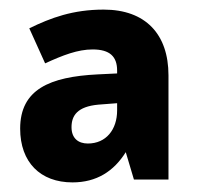

<svg xmlns="http://www.w3.org/2000/svg" viewBox="-20 -742 411 400"><path d="M196 -722C132 -722 86 -705 41 -683L74 -610C111 -627 142 -639 173 -639C209 -639 224 -624 224 -595V-589L183 -587C84 -582 22 -556 22 -474C22 -404 64 -362 131 -362C181 -362 217 -385 242 -425L259 -368H331V-585C331 -671 283 -722 196 -722ZM185 -524 224 -527V-512C224 -472 201 -443 163 -443C143 -443 129 -454 129 -477C129 -501 141 -520 185 -524Z"/></svg>

Font: Noto Sans Gurmukhi UI SemiCondensed ExtraBold
Style: Regular
Weight: 800
Width: 4
Designer: Jelle Bosma - Monotype Design Team
Foundry: Monotype Imaging Inc.
Version: Version 2.004